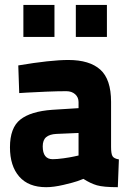

<svg xmlns="http://www.w3.org/2000/svg" viewBox="-20 -758 576 790"><path d="M437 -338.9V-153.8Q437 -125.5 442.9 -115.5Q448.7 -105.5 469.2 -102.1L464.8 12.2Q405.3 12.2 378.7 4.4Q352.1 -3.4 323.2 -22Q314 -18.1 297.9 -12.5Q281.7 -6.8 241.2 2.7Q200.7 12.2 169.9 12.2Q97.2 12.2 59.1 -31.5Q21 -75.2 21 -151.9Q21 -232.4 63.7 -266.1Q106.4 -299.8 194.8 -306.2L303.2 -313V-337.9Q303.2 -357.9 289.1 -370.4Q274.9 -382.8 252.9 -382.8Q219.7 -382.8 171.4 -380.9Q123 -378.9 90.8 -377L59.1 -375L55.2 -488.8Q188 -511.2 261.2 -511.2Q348.6 -511.2 392.8 -471.4Q437 -431.6 437 -338.9ZM303.2 -210.9 211.9 -207Q184.1 -205.6 169.9 -193.6Q155.8 -181.6 155.8 -155.8Q155.8 -103 196.8 -103Q214.8 -103 241.5 -106.7Q268.1 -110.4 285.6 -114.3L303.2 -118.2ZM76.2 -606V-737.8H204.1V-606ZM292 -606V-737.8H419.9V-606Z"/></svg>

Font: TitilliumText25L
Style: 999 wt
Weight: 900
Designer: Accademia di Belle Arti di Urbino and others
Foundry: Accademia di Belle Arti di Urbino and others.
Version: Version 25.000